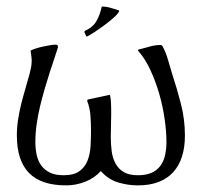

<svg xmlns="http://www.w3.org/2000/svg" viewBox="-20 -558 618 583"><path d="M485.4 -126.5Q485.4 -157.7 480 -196Q474.6 -234.4 463.6 -272.7Q452.6 -311 436.5 -345.7Q420.4 -380.4 399.4 -403.8L398.9 -406.2L400.9 -407.7Q417.5 -411.6 434.1 -416.5Q450.7 -421.4 467.8 -421.4Q471.2 -421.4 473.6 -417.5Q484.4 -397.5 490.2 -376Q496.1 -354.5 502.9 -333Q518.1 -287.1 529.8 -241Q541.5 -194.8 541.5 -146Q541.5 -110.8 532.7 -83Q523.9 -55.2 506.3 -35.6Q488.8 -16.1 461.9 -5.6Q435.1 4.9 398.9 4.9Q367.2 4.9 337.6 -4.4Q308.1 -13.7 286.1 -38.6Q266.1 -16.6 238 -5.9Q210 4.9 180.7 4.9Q104.5 4.9 67.9 -33Q31.2 -70.8 31.2 -146.5Q31.2 -171.4 34.9 -195.1Q38.6 -218.8 44.4 -242.2Q50.3 -265.6 57.1 -288.8Q64 -312 70.3 -335.4Q72.8 -345.2 74.5 -354.5Q76.2 -363.8 76.2 -373.5Q76.2 -381.3 75 -388.9Q73.7 -396.5 72.8 -404.3Q79.1 -407.7 89.1 -410.9Q99.1 -414.1 110.1 -416.5Q121.1 -418.9 131.6 -420.7Q142.1 -422.4 149.4 -422.4Q156.2 -422.4 156.2 -415Q156.2 -414.6 152.8 -404.3Q149.4 -394 145.3 -381.3Q141.1 -368.7 137.2 -356.9Q133.3 -345.2 132.3 -342.3Q124 -316.4 116.2 -289.8Q108.4 -263.2 101.8 -235.8Q95.2 -208.5 91.3 -180.9Q87.4 -153.3 87.4 -126.5Q87.4 -104.5 91.8 -85.9Q96.2 -67.4 106.2 -54.2Q116.2 -41 132.6 -33.4Q148.9 -25.9 173.3 -25.9Q204.1 -25.9 220.9 -38.1Q237.8 -50.3 245.6 -69.8Q253.4 -89.4 254.9 -113.5Q256.3 -137.7 256.3 -161.1Q256.3 -184.6 254.6 -207.3Q252.9 -230 244.6 -252L245.6 -254.4L247.1 -255.9L313 -270L314 -269Q316.4 -260.7 317.1 -243.9Q317.9 -227.1 317.6 -208Q317.4 -189 316.9 -170.7Q316.4 -152.3 316.4 -142.1Q316.4 -120.1 319.1 -99.1Q321.8 -78.1 330.6 -61.8Q339.4 -45.4 355.5 -35.6Q371.6 -25.9 398.9 -25.9Q423.3 -25.9 439.9 -33.2Q456.5 -40.5 466.6 -54Q476.6 -67.4 481 -85.9Q485.4 -104.5 485.4 -126.5ZM237.8 -464.4Q262.2 -475.1 272.9 -494.1Q283.7 -513.2 289.1 -538.1Q302.7 -538.1 315.7 -534.2Q328.6 -530.3 341.3 -526.4L341.8 -524.4Q339.8 -517.6 326.9 -505.9Q314 -494.1 297.9 -482.2Q281.7 -470.2 266.4 -460.2Q251 -450.2 243.7 -446.8L241.7 -448.2L236.3 -460.4V-462.4Z"/></svg>

Font: CAT Linz
Style: Regular
Weight: 400
Designer: Peter Wiegel
Foundry: Peter Wiegel
Version: Version 1.08